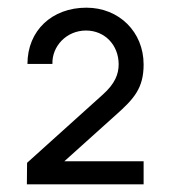

<svg xmlns="http://www.w3.org/2000/svg" viewBox="-20 -750 444 500"><path d="M50 -270H354V-330H147.5L281.5 -450.5C329.5 -493 354 -521 354 -582C354 -667 290 -730 205 -730C115.5 -730 51.5 -670.5 51.5 -583.5H116.5C115 -629.5 153 -670.5 204 -670.5C253 -670.5 289 -632.5 289 -582.5C289 -557 279.5 -532 247.5 -503.5L50.5 -326Z"/></svg>

Font: Eudonet Medium
Style: Regular
Weight: 500
Designer: Mikhail Sharanda
Foundry: Mikhail Sharanda
Version: Version 4.503;Glyphs 3.1.2 (3151)